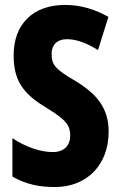

<svg xmlns="http://www.w3.org/2000/svg" viewBox="-20 -744 485 774"><path d="M418 -213C418 -307 372 -364 285 -417C203 -465 188 -482 188 -527C188 -561 208 -586 250 -586C286 -586 328 -572 375 -542L417 -676C360 -708 303 -724 244 -724C110 -725 34 -643 35 -519C35 -406 87 -358 171 -307C250 -259 263 -236 263 -197C263 -159 240 -131 193 -131C144 -131 84 -151 30 -187V-32C87 0 140 10 201 10C333 10 418 -82 418 -213Z"/></svg>

Font: Noto Sans Armenian ExtraCondensed ExtraBold
Style: Regular
Weight: 800
Width: 2
Designer: Monotype Design Team
Foundry: Monotype Imaging Inc.
Version: Version 2.008